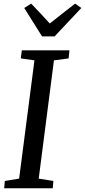

<svg xmlns="http://www.w3.org/2000/svg" viewBox="-20 -1014 458 1034"><path d="M2.5 0 6 -39.5 83 -52 165.5 -689 92 -699.5 97.5 -743H354L349.5 -699.5L270.5 -689L188.5 -52L267.5 -39.5L264 0ZM206.5 -818 110.5 -971 148 -994.5Q173.5 -968 198.5 -941.2Q223.5 -914.5 248 -887.5Q282 -914.5 316.2 -941.2Q350.5 -968 384.5 -994.5L418 -971L274 -818Z"/></svg>

Font: Merriweather 20pt
Style: Italic
Weight: 400
Italic angle: -7.8°
Version: Version 2.101